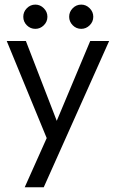

<svg xmlns="http://www.w3.org/2000/svg" viewBox="-20 -584 496 812"><path d="M129.5 -564.5Q150 -564.5 165.2 -549.2Q180.5 -534 180.5 -513Q180.5 -492 165.2 -477Q150 -462 129.5 -462Q108.5 -462 93.5 -477Q78.5 -492 78.5 -513Q78.5 -534 93.5 -549.2Q108.5 -564.5 129.5 -564.5ZM323.5 -564.5Q344 -564.5 359.2 -549.2Q374.5 -534 374.5 -513Q374.5 -492 359.2 -477Q344 -462 323.5 -462Q302.5 -462 287.5 -477.2Q272.5 -492.5 272.5 -513Q272.5 -534 287.5 -549.2Q302.5 -564.5 323.5 -564.5ZM220 -73 361.5 -410.5H441.5L165 208H84.5L177.5 0L8.5 -410.5H89.5Z"/></svg>

Font: League Spartan
Style: Regular
Weight: 350
Foundry: The League of Moveable Type
Version: Version 2.002